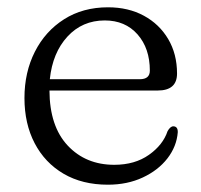

<svg xmlns="http://www.w3.org/2000/svg" viewBox="-20 -495 551 526"><path d="M465 -293.5Q465 -247 412 -247H115.5Q116 -149 165.5 -96.2Q215 -43.5 293 -43.5Q349.5 -43.5 388 -70.8Q426.5 -98 439 -135.5Q446.5 -149 455 -149Q467.5 -148.5 467 -132.5Q464 -94 438.8 -61.2Q413.5 -28.5 371.2 -8.8Q329 11 275.5 11Q205.5 11 154.2 -19Q103 -49 75 -102.5Q47 -156 47 -226.5Q47 -297 75.5 -353.2Q104 -409.5 155.5 -442.2Q207 -475 276 -475Q331.5 -475 374 -452Q416.5 -429 440.8 -388Q465 -347 465 -293.5ZM267 -439Q205.5 -439 164.8 -394.8Q124 -350.5 116.5 -278H363Q390.5 -278 390.5 -301.5Q390.5 -362.5 356.8 -400.8Q323 -439 267 -439Z"/></svg>

Font: Fraunces 9pt S050 Light
Style: Regular
Weight: 300
Version: Version 1.000; ttfautohint (v1.8.3)